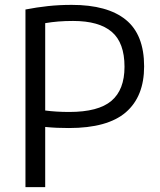

<svg xmlns="http://www.w3.org/2000/svg" viewBox="-20 -768 656 788"><path d="M84.5 0V-729Q130.5 -738 176.8 -743Q223 -748 274.5 -748Q421 -748 496.2 -687Q571.5 -626 571.5 -495.5Q571.5 -372 496.5 -307.2Q421.5 -242.5 263 -242.5Q237 -242.5 214 -243.5Q191 -244.5 165.5 -247V0ZM264.5 -308.5Q383.5 -308.5 437.2 -354Q491 -399.5 491 -494Q491 -592.5 438.8 -637.2Q386.5 -682 280 -682Q247.5 -682 219.8 -679.8Q192 -677.5 165.5 -673V-314.5Q210.5 -308.5 264.5 -308.5Z"/></svg>

Font: Encode Sans
Style: Regular
Weight: 400
Designer: Multiple Designers
Foundry: Impallari Type
Version: Version 3.002; ttfautohint (v1.8.3) -l 8 -r 50 -G 200 -x 14 